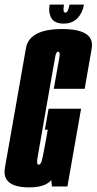

<svg xmlns="http://www.w3.org/2000/svg" viewBox="-50 -806 418 830"><path d="M76 4Q0.5 4 -21.5 -30Q-34.5 -50.5 -28.5 -82.5Q-13 -169 17 -340.5Q47.5 -516 62.2 -598.2Q77 -680.5 219 -680.5Q319 -680.5 341.5 -638.5Q350.5 -621 346.5 -596.5Q331.5 -512.5 316 -422H182.5Q203 -538 207 -560Q210 -578.5 204.5 -581.5Q203 -582.5 201.5 -582.5Q192.5 -582.5 189 -562.2Q185.5 -542 148 -329.5Q118 -158 112.5 -126Q107.5 -98 114.5 -94.5Q115.5 -94 117 -94Q124.5 -94 129.5 -107.8Q134.5 -121.5 149 -203L156.5 -245.5H144L160 -336H300.5L241.5 0H174.5L171.5 -27.5Q145.5 4 76 4ZM225 -704Q186.5 -704 172.5 -727.2Q158.5 -750.5 164.5 -786H226.5Q223.5 -766.5 225 -759Q226.5 -751.5 233 -751.5Q244.5 -751.5 250.5 -786H313Q307 -750.5 284.8 -727.2Q262.5 -704 225 -704Z"/></svg>

Font: Anybody UltraCondensed Regular
Style: Bold Italic
Weight: 700
Width: 1
Italic angle: -10°
Designer: Tyler Finck
Foundry: Etcetera Type Company
Version: Version 1.010; ttfautohint (v1.8.3) -l 8 -r 50 -G 200 -x 14 